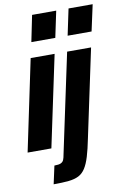

<svg xmlns="http://www.w3.org/2000/svg" viewBox="-115 -802 697 1058"><g transform="rotate(-10 233.5 -273.0)"><path d="M112 -596 142 -743H277L246 -596ZM-14 0 93 -510H227L119 0ZM315 -596 346 -743H481L449 -596ZM97 197 119 96Q144 96 155.5 90.5Q167 85 171.5 74Q176 63 179 45L297 -510H431L327 -20Q315 40 303 79.5Q291 119 275.5 143Q260 167 237.5 178.5Q215 190 181 193.5Q147 197 97 197Z"/></g></svg>

Font: Saira Condensed ExtraBold
Style: Italic
Weight: 800
Width: 3
Italic angle: -12°
Designer: Hector Gatti with collaboration of the Omnibus-Type team
Foundry: Omnibus-Type
Version: Version 1.101